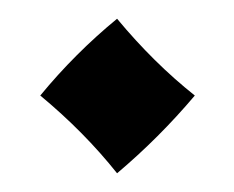

<svg xmlns="http://www.w3.org/2000/svg" viewBox="-20 -170 250 205"><path d="M23 -68Q60 -113 105 -150Q144 -103 188 -68Q150 -23 105 15Q70 -29 23 -68Z"/></svg>

Font: Mirza SemiBold
Style: Regular
Weight: 600
Designer: Arabic design by Kourosh Beigpour, Latin design by Eduardo Tunni, engineering by Lasse Fister
Version: Version 1.0010g